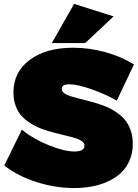

<svg xmlns="http://www.w3.org/2000/svg" viewBox="-20 -955 705 982"><path d="M2 -108.9 91.8 -292 97.2 -288.1Q149.4 -244.6 229 -212.4Q308.6 -180.2 360.8 -180.2Q412.1 -180.2 412.1 -210Q412.1 -222.7 399.7 -232.2Q387.2 -241.7 366.2 -248.3Q345.2 -254.9 317.9 -261.2Q290.5 -267.6 260.5 -275.4Q230.5 -283.2 200.4 -293.5Q170.4 -303.7 143.1 -320.1Q115.7 -336.4 94.7 -357.4Q73.7 -378.4 61.3 -410.4Q48.8 -442.4 48.8 -481.9Q48.8 -586.9 132.3 -648.9Q215.8 -710.9 354 -710.9Q437 -710.9 519 -688.2Q601.1 -665.5 662.1 -627L665 -625L577.1 -439.9L573.2 -442.9Q516.1 -474.6 446 -499.3Q376 -523.9 334 -523.9Q295.9 -523.9 295.9 -500Q295.9 -487.8 308.3 -478.5Q320.8 -469.2 341.8 -462.6Q362.8 -456.1 390.1 -449.5Q417.5 -442.9 447.5 -434.6Q477.5 -426.3 507.6 -415.5Q537.6 -404.8 564.9 -387.7Q592.3 -370.6 613.3 -348.4Q634.3 -326.2 646.7 -293Q659.2 -259.8 659.2 -219.2Q659.2 -173.3 643.1 -135.5Q627 -97.7 599.4 -71.5Q571.8 -45.4 533.4 -27.6Q495.1 -9.8 451.4 -1.5Q407.7 6.8 358.9 6.8Q265.1 6.8 169.9 -22.9Q74.7 -52.7 4.9 -106ZM245.1 -734.9 358.9 -935.1 561 -871.1 416 -734.9Z"/></svg>

Font: Trueno UltraBlack
Style: Regular
Weight: 950
Designer: Julieta Ulanovsky
Foundry: Julieta Ulanovsky
Version: Version 3.001b | FøM Fix